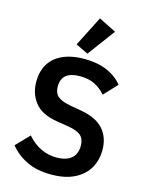

<svg xmlns="http://www.w3.org/2000/svg" viewBox="-141 -1054 882 1152"><g transform="rotate(15 300.0 -478.5)"><path d="M292 12C334 12 371 7 404 -4C436 -15 463 -30 485 -50C507 -69 524 -93 535 -120C546 -147 552 -176 552 -209C552 -209 552 -209 552 -209C552 -261 537 -304 508 -337C479 -370 434 -393 373 -404C373 -404 300 -417 300 -417C300 -417 300 -417 300 -417C261 -424 234 -434 218 -448C202 -462 194 -482 194 -509C194 -509 194 -509 194 -509C194 -572 232 -603 308 -603C308 -603 308 -603 308 -603C343 -603 374 -597 400 -584C426 -571 448 -553 467 -531C467 -531 544 -613 544 -613C544 -613 544 -613 544 -613C520 -643 488 -667 449 -684C409 -701 362 -710 307 -710C307 -710 307 -710 307 -710C230 -710 170 -692 127 -657C84 -621 62 -570 62 -503C62 -503 62 -503 62 -503C62 -454 76 -412 103 -377C130 -341 176 -317 241 -306C241 -306 315 -294 315 -294C315 -294 315 -294 315 -294C353 -288 380 -278 396 -264C412 -249 420 -228 420 -200C420 -200 420 -200 420 -200C420 -166 409 -140 388 -122C367 -104 336 -95 296 -95C296 -95 296 -95 296 -95C261 -95 229 -102 199 -117C168 -131 140 -153 114 -183C114 -183 35 -101 35 -101C35 -101 35 -101 35 -101C62 -67 96 -40 139 -19C181 2 232 12 292 12C292 12 292 12 292 12ZM441 -915C441 -915 333 -969 333 -969C333 -969 238 -782 238 -782C238 -782 315 -745 315 -745C315 -745 441 -915 441 -915Z"/></g></svg>

Font: IBM Plex Mono Mod
Style: SemiBold
Weight: 500
Designer: Mike Abbink, Paul van der Laan, Pieter van Rosmalen
Foundry: Bold Monday
Version: ""